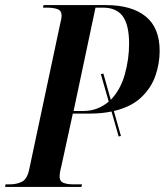

<svg xmlns="http://www.w3.org/2000/svg" viewBox="-50 -734 647 754"><path d="M-30 0 -28 -10H-12Q16 -10 36.5 -20.5Q57 -31 65 -70L186 -639Q192 -662 192 -672Q192 -692 176 -698Q160 -704 134 -704H119L121 -714H366Q467 -714 522 -669.5Q577 -625 577 -534Q577 -485 560.5 -437Q544 -389 504.5 -351.5Q465 -314 397 -298L425 -200L416 -198L388 -296Q349 -288 304 -288H236L190 -77Q187 -67 185.5 -57Q184 -47 184 -42Q184 -22 199 -16Q214 -10 239 -10H272L270 0ZM275 -298Q307 -298 332 -308Q357 -318 377 -335L346 -443L356 -445L385 -342Q423 -381 440 -441.5Q457 -502 457 -562Q457 -635 432.5 -669.5Q408 -704 354 -704H325L239 -298Z"/></svg>

Font: Noto Serif Display Condensed SemiBold
Style: Italic
Weight: 600
Width: 3
Italic angle: -12°
Designer: Monotype Design Team
Foundry: Monotype Imaging Inc.
Version: Version 2.009